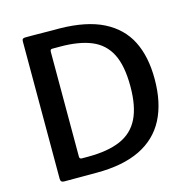

<svg xmlns="http://www.w3.org/2000/svg" viewBox="-108 -848 947 955"><g transform="rotate(-15 365.5 -371.0)"><path d="M106 0Q88 0 88 -18V-726Q88 -735 92 -738.5Q96 -742 105 -742Q124 -742 147.5 -742Q171 -742 195.5 -741.5Q220 -741 242.5 -741Q265 -741 283 -741Q420 -739 506 -695.5Q592 -652 632.5 -572Q673 -492 673 -376Q673 -254 629.5 -170Q586 -86 497.5 -43Q409 0 274 0ZM221 -88H254Q355 -88 420 -116Q485 -144 516 -206.5Q547 -269 547 -372Q547 -478 516 -539Q485 -600 421.5 -626.5Q358 -653 260 -653H219Q209 -653 209 -639V-100Q209 -88 221 -88Z"/></g></svg>

Font: Libre Franklin Medium
Style: Regular
Weight: 500
Designer: Pablo Impallari, Rodrigo Fuenzalida, Nhung Nguyen
Foundry: Impallari Type
Version: Version 3.000